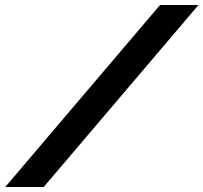

<svg xmlns="http://www.w3.org/2000/svg" viewBox="-20 -734 815 769"><path d="M621 -714 1 15H155L775 -714Z"/></svg>

Font: Passageway
Style: BdSuIt
Weight: 700
Foundry: Ascender Corporation
Version: Version 1.11